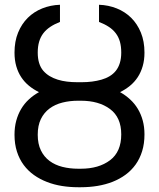

<svg xmlns="http://www.w3.org/2000/svg" viewBox="-20 -780 671 810"><path d="M233 -759.9V-687.5Q209.5 -678.3 191.9 -666.5Q174.4 -654.8 162.6 -639.4Q150.9 -623.9 145.1 -604Q139.2 -584.2 139.2 -558.2Q139.2 -508.9 162.6 -481.5Q174.4 -468 189.8 -458.8Q205.3 -449.6 223.7 -443.9Q242.2 -438.2 262.8 -435.7Q283.4 -433.2 305.4 -433.2H325.3Q370.4 -433.2 408 -443.9Q426.8 -449.2 442.3 -458.5Q457.7 -467.7 468.8 -481.5Q479.8 -495.4 485.6 -514.4Q491.5 -533.4 491.5 -558.2Q491.5 -584.5 485.8 -604.4Q480.1 -624.3 468.4 -639.7Q456.7 -655.2 439.1 -666.7Q421.5 -678.3 397.7 -687.5V-759.9Q437.5 -758.5 472.5 -744.5Q507.5 -730.5 533.4 -704.9Q559.3 -679.3 574.4 -642.4Q589.5 -605.5 589.5 -558.2Q589.5 -526.6 582 -500.9Q574.6 -475.1 561.1 -454.5Q547.6 -433.9 528.6 -418.3Q509.6 -402.7 486.5 -391.3Q509.9 -378.2 529.1 -360.4Q548.3 -342.7 561.6 -320.5Q574.9 -298.3 582.2 -271.5Q589.5 -244.7 589.5 -213.1Q589.5 -174 579.7 -142.4Q570 -110.8 552.2 -85.9Q534.4 -61.1 509.8 -43Q485.1 -24.9 455.3 -13.1Q425.4 -1.4 391.3 4.3Q357.2 9.9 321 9.9H309.7Q274.9 9.9 241.5 4.6Q208.1 -0.7 178.3 -12.3Q148.4 -23.8 123.4 -41.5Q98.4 -59.3 80.1 -83.8Q61.8 -108.3 51.5 -140.3Q41.2 -172.2 41.2 -211.6Q41.2 -243.6 48.5 -270.6Q55.8 -297.6 69.1 -320.1Q82.4 -342.7 101.6 -360.4Q120.7 -378.2 144.5 -391.3Q121.1 -402.7 102.1 -418.3Q83.1 -433.9 69.6 -454.4Q56.1 -474.8 48.7 -500.5Q41.2 -526.3 41.2 -558.2Q41.2 -605.5 56.3 -642.4Q71.4 -679.3 97.3 -704.9Q123.2 -730.5 158.2 -744.5Q193.2 -758.5 233 -759.9ZM139.2 -211.6Q139.2 -172.9 152.5 -145.6Q165.8 -118.3 189.1 -101Q212.4 -83.8 243.4 -76Q274.5 -68.2 309.7 -68.2H321Q396.7 -68.2 444.2 -104Q491.5 -139.6 491.5 -213.1Q491.5 -284.8 444.2 -320Q397 -355.1 321 -355.1H309.7Q274.5 -355.1 243.4 -347.3Q212.4 -339.5 189.1 -322.3Q165.8 -305 152.5 -277.9Q139.2 -250.7 139.2 -211.6Z"/></svg>

Font: Inter P
Style: Regular
Weight: 400
Designer: Rasmus Andersson
Foundry: rsms
Version: Version 3.018;git-588b23468